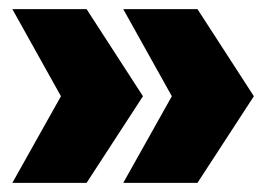

<svg xmlns="http://www.w3.org/2000/svg" viewBox="-20 -479 574 419"><path d="M169 -80 292 -269 169 -459H7L113 -269L7 -80ZM411 -80 534 -269 411 -459H249L355 -269L249 -80Z"/></svg>

Font: Argentum Sans ExtraBold
Style: Regular
Weight: 800
Designer: Julieta Ulanovsky
Foundry: Julieta Ulanovsky
Version: Version 5.001;February 15, 2019;FontCreator 11.5.0.2425 64-b